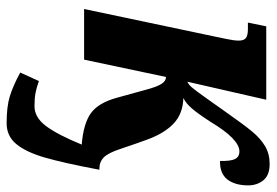

<svg xmlns="http://www.w3.org/2000/svg" viewBox="-144 -442 814 565"><g transform="rotate(90 262.5 -159.0)"><path d="M193 188 218 133Q237 140 253 143Q269 146 292 146Q325 146 350.5 112Q376 78 405 7Q343 2 312.5 -20Q282 -42 267 -97L243 -184Q235 -214 226.5 -227.5Q218 -241 206 -241L155 0H6L88 -389Q89 -395 94 -418Q99 -441 99 -455Q99 -470 91.5 -476Q84 -482 65 -482H46L57 -536H273L220 -304Q228 -307 237 -317.5Q246 -328 268 -359L307 -414Q347 -471 367 -495Q387 -519 409.5 -532.5Q432 -546 462 -546Q495 -546 510 -527.5Q525 -509 525 -483Q525 -444 507.5 -421.5Q490 -399 453 -400Q454 -431 447.5 -444Q441 -457 425 -457Q389 -457 338 -372Q314 -335 299 -317.5Q284 -300 268 -292Q314 -291 343.5 -263Q373 -235 392 -181L403 -150Q406 -142 418 -106Q430 -70 443 -57.5Q456 -45 475 -45H479Q459 61 443 116Q427 171 403.5 199.5Q380 228 342 228Q293 228 262.5 218.5Q232 209 193 188Z"/></g></svg>

Font: Noto Serif CondExtraBold
Style: Italic
Weight: 800
Width: 3
Italic angle: -12°
Designer: Monotype Design Team
Foundry: Monotype Imaging Inc.
Version: Version 1.001